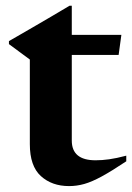

<svg xmlns="http://www.w3.org/2000/svg" viewBox="-20 -633 458 666"><path d="M229 -145.5Q229 -77 311.5 -77Q334 -77 359 -80.5Q384 -84 418 -93V-73.5Q367 -39.5 333 -21Q299 -2.5 272.8 5Q246.5 12.5 219.5 12.5Q160 12.5 121.8 -22.2Q83.5 -57 83.5 -133V-426.5L11 -480V-490.5Q18 -494.5 39.8 -507Q61.5 -519.5 92 -537.2Q122.5 -555 156.5 -574.8Q190.5 -594.5 221 -613H229V-512H401L391.5 -442.5H229Z"/></svg>

Font: Newsreader Display SemiBold
Style: Regular
Weight: 600
Designer: Hugues Gentile
Foundry: Production Type
Version: Version 1.001